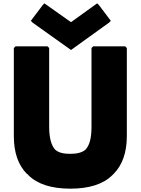

<svg xmlns="http://www.w3.org/2000/svg" viewBox="-20 -1110 845 1152"><path d="M731 -832H539L529 -822V-350C529 -280 517 -238 493 -212C473 -195 443 -187 402 -187C362 -187 333 -193 311 -212C289 -236 275 -279 275 -350V-822L265 -832H73L63 -822V-294C63 -195 89 -120 141 -67L143 -66H144L149 -60C204 -5 289 22 402 22C515 22 600 -5 655 -60L662 -67C714 -119 741 -195 741 -294V-822ZM645 -985 574 -1079 563 -1090 406 -977 246 -1090 236 -1079 165 -985 176 -974 406 -810 634 -974Z"/></svg>

Font: Hussar Woodtype
Style: Ultra
Weight: 900
Foundry: Cannot Into Space Fonts
Version: Version 1.07